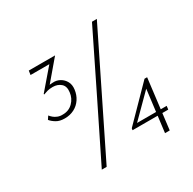

<svg xmlns="http://www.w3.org/2000/svg" viewBox="-166 -926 1097 1094"><g transform="rotate(-30 383.0 -379.0)"><path d="M164 -358Q131 -358 109.5 -371Q88 -384 76 -399L90 -420Q97 -411 107 -402.5Q117 -394 132 -388Q147 -382 166 -383Q205 -383 231.5 -409.5Q258 -436 262 -474Q267 -511 246 -529.5Q225 -548 193 -548Q171 -548 157.5 -544Q144 -540 130 -535L129 -539L252 -682L262 -670H118L122 -697H295L171 -551L146 -552Q157 -560 173 -564.5Q189 -569 206 -569Q231 -571 252.5 -559Q274 -547 286 -525Q298 -503 294 -473Q290 -440 272.5 -413.5Q255 -387 227 -372.5Q199 -358 164 -358ZM605 -758Q511 -568 418.5 -379Q326 -190 232 0H200Q294 -190 387 -379Q480 -568 573 -758ZM702 -130 699 -107H464L466 -119L670 -327H687L647 0H616L652 -289L660 -283L496 -119L491 -130Z"/></g></svg>

Font: Josefin Sans ExtraLight
Style: Italic
Weight: 250
Italic angle: -7°
Designer: Santiago Orozco
Foundry: Typemade
Version: Version 2.000